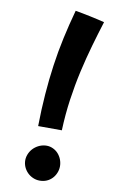

<svg xmlns="http://www.w3.org/2000/svg" viewBox="-48 -653 446 696"><g transform="rotate(5 175.0 -304.5)"><path d="M100.1 -189Q106.4 -251 115.5 -305.9Q124.5 -360.8 136.5 -412.6Q148.4 -464.4 164.1 -514.6Q179.7 -564.9 199.2 -617.2Q210.9 -614.3 225.1 -610.1Q239.3 -606 253.9 -601.6Q268.6 -597.2 282 -592.8Q295.4 -588.4 305.2 -585Q287.6 -542.5 269.8 -496.1Q252 -449.7 235.8 -399.2Q219.7 -348.6 207 -294.2Q194.3 -239.7 187 -181.2ZM191.9 -56.2Q191.9 -43.5 187 -31.7Q182.1 -20 173.8 -11.2Q165.5 -2.4 154.1 2.7Q142.6 7.8 128.9 7.8Q115.2 7.8 103.5 2.7Q91.8 -2.4 83 -11.2Q74.2 -20 69.1 -31.7Q64 -43.5 64 -56.2Q64 -69.3 69.6 -81.3Q75.2 -93.3 84.5 -102.1Q93.8 -110.8 106.2 -116Q118.7 -121.1 131.8 -121.1Q144.5 -121.1 155.5 -116Q166.5 -110.8 174.6 -102.1Q182.6 -93.3 187.3 -81.3Q191.9 -69.3 191.9 -56.2Z"/></g></svg>

Font: Tai Heritage Pro
Style: Bold
Weight: 700
Designer: Faah Baccam, Walt Agee, Victor Gaultney, Annie Olsen, Eric Hays
Foundry: SIL International
Version: Version 2.600